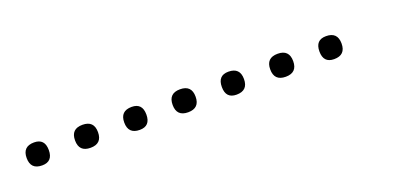

<svg xmlns="http://www.w3.org/2000/svg" viewBox="-18 -374 452 220"><g transform="rotate(-20 208.0 -264.0)"><path d="M14 -250Q0 -250 0 -264Q0 -278 14 -278Q27 -278 27 -264Q27 -250 14 -250ZM73 -250Q59 -250 59 -264Q59 -278 73 -278Q87 -278 87 -264Q87 -250 73 -250ZM133 -250Q119 -250 119 -264Q119 -278 133 -278Q146 -278 146 -264Q146 -250 133 -250ZM192 -250Q178 -250 178 -264Q178 -278 192 -278Q206 -278 206 -264Q206 -250 192 -250ZM251 -250Q238 -250 238 -264Q238 -278 251 -278Q265 -278 265 -264Q265 -250 251 -250ZM311 -250Q297 -250 297 -264Q297 -278 311 -278Q325 -278 325 -264Q325 -250 311 -250ZM370 -250Q357 -250 357 -264Q357 -278 370 -278Q384 -278 384 -264Q384 -250 370 -250Z"/></g></svg>

Font: FRB American Cursive Just Xheight
Style: Italic
Weight: 400
Italic angle: -25°
Version: Version 2.0;Modular Font Editor K font №1